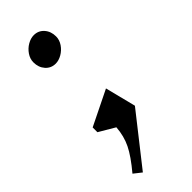

<svg xmlns="http://www.w3.org/2000/svg" viewBox="-259 -582 887 887"><g transform="rotate(-45 185.0 -138.5)"><path d="M88 264 50 234Q102 172 123.5 128Q145 84 149 30L71 -16V-47L242 -131L280 20ZM249 -464Q249 -441 235 -420.5Q221 -400 200 -388Q179 -376 159 -376Q129 -376 109.5 -398Q90 -420 90 -453Q90 -476 104 -496.5Q118 -517 139 -529Q160 -541 180 -541Q210 -541 229.5 -519Q249 -497 249 -464Z"/></g></svg>

Font: Inknut
Style: Antiqua
Weight: 400
Designer: Claus Eggers Srensen
Foundry: Claus Eggers Srensen
Version: Version 1.000; ttfautohint (v1.2) -l 7 -r 28 -G 50 -x 13 -D 